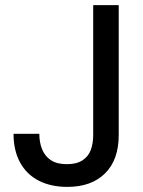

<svg xmlns="http://www.w3.org/2000/svg" viewBox="-20 -720 562 752"><path d="M244 12Q179 12 131.5 -12.5Q84 -37 58.5 -84Q33 -131 33 -196H134Q134 -162 145 -135Q156 -108 179.5 -92.5Q203 -77 242 -77Q280 -77 303 -92Q326 -107 335.5 -132.5Q345 -158 345 -191V-700H445V-191Q445 -94 391.5 -41Q338 12 244 12Z"/></svg>

Font: DM Sans 9pt Medium
Style: Regular
Weight: 500
Version: Version 4.004;gftools[0.9.30]